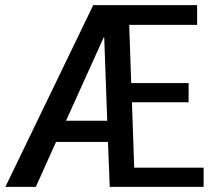

<svg xmlns="http://www.w3.org/2000/svg" viewBox="-20 -731 841 751"><path d="M776.4 0Q684.6 0 409.2 0Q407.2 -43.9 402.3 -175.8Q351.6 -175.8 199.2 -175.8Q179.7 -131.8 120.1 0Q89.8 0 1 0Q86.9 -177.7 344.7 -710.9Q446.3 -710.9 751 -710.9Q751 -691.4 751 -633.8Q684.6 -633.8 485.4 -633.8Q487.3 -577.1 493.2 -406.2Q549.8 -406.2 717.8 -406.2Q717.8 -387.7 717.8 -331.1Q662.1 -331.1 496.1 -331.1Q498 -266.6 504.9 -75.2Q572.3 -75.2 776.4 -75.2Q776.4 -56.6 776.4 0ZM238.3 -258.8Q278.3 -258.8 399.4 -258.8Q396.5 -340.8 387.7 -584Q387.7 -584 385.7 -585Q348.6 -502.9 238.3 -258.8Z"/></svg>

Font: Noto Sans Hebrew DECATHLON 
Style: Regular
Weight: 400
Designer: Monotype Design team
Version: Version 1.03 uh